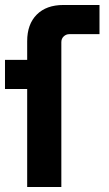

<svg xmlns="http://www.w3.org/2000/svg" viewBox="-20 -750 439 770"><path d="M89 0V-393H0V-510H89V-585Q89 -653 127.5 -691.5Q166 -730 234 -730H379V-613H258Q245 -613 235.5 -604Q226 -595 226 -581V0Z"/></svg>

Font: MuseoModerno SemiBold
Style: Regular
Weight: 600
Designer: Pablo Cosgaya, Héctor Gatti, Marcela Romero, and the Authors of The MuseoModerno Project.
Foundry: Omnibus-Type Team
Version: Version 1.001